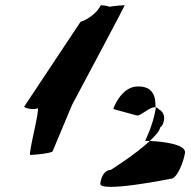

<svg xmlns="http://www.w3.org/2000/svg" viewBox="-20 -742 739 741"><path d="M73 -330C81 -322 114 -318 125 -324C136 -324 87 -144 97 -144C108 -144 178 -150 183 -158L258 -337C311 -438 464 -722 461 -722C456 -722 417 -719 403 -716C392 -720 375 -722 369 -722C355 -692 318 -666 291 -658ZM367 -34C361 4 639 -52 639 -52C663 -52 688 -115 694 -152C699 -186 605 -196 558 -198C503 -146 407 -86 407 -86C392 -86 373 -74 367 -34ZM418 -321 509 -296C527 -296 558 -331 580 -328C581 -362 576 -413 505 -408C446 -403 415 -321 418 -321ZM540 -198H558C579 -218 596 -236 598 -250C614 -260 625 -304 593 -320C590 -325 585 -327 580 -328C580 -326 581 -325 581 -323C571 -260 540 -198 540 -198Z"/></svg>

Font: Ampere
Style: CndIta
Weight: 400
Version: Version 1